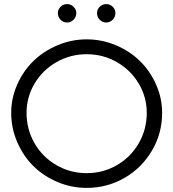

<svg xmlns="http://www.w3.org/2000/svg" viewBox="-20 -918 854 946"><path d="M311 -807.1Q291.5 -807.1 278.3 -820.8Q265.1 -834.5 265.1 -854Q265.1 -871.6 278.6 -884.8Q292 -897.9 311 -897.9Q329.1 -897.9 342.5 -884.5Q356 -871.1 356 -854Q356 -835 342.5 -821Q329.1 -807.1 311 -807.1ZM503.9 -807.1Q484.4 -807.1 471.2 -820.8Q458 -834.5 458 -854Q458 -871.6 471.4 -884.8Q484.9 -897.9 503.9 -897.9Q522 -897.9 535.4 -884.5Q548.8 -871.1 548.8 -854Q548.8 -835 535.4 -821Q522 -807.1 503.9 -807.1ZM778.8 -361.8Q778.8 -261.2 729 -176.3Q679.2 -91.3 593.8 -41.7Q508.3 7.8 407.2 7.8Q331.5 7.8 262.7 -21.5Q193.8 -50.8 144 -100.3Q94.2 -149.9 64.7 -218.3Q35.2 -286.6 35.2 -361.8Q35.2 -434.1 64.7 -501Q94.2 -567.9 144 -616.7Q193.8 -665.5 262.9 -694.8Q332 -724.1 407.2 -724.1Q482.4 -724.1 551.5 -694.8Q620.6 -665.5 670.2 -616.7Q719.7 -567.9 749.3 -501Q778.8 -434.1 778.8 -361.8ZM703.1 -361.8Q703.1 -439.5 663.8 -505.9Q624.5 -572.3 556.4 -611.6Q488.3 -650.9 407.2 -650.9Q326.2 -650.9 257.8 -611.6Q189.5 -572.3 150.1 -505.9Q110.8 -439.5 110.8 -361.8Q110.8 -280.8 150.1 -212.4Q189.5 -144 257.8 -104.5Q326.2 -64.9 407.2 -64.9Q488.3 -64.9 556.4 -104.5Q624.5 -144 663.8 -212.4Q703.1 -280.8 703.1 -361.8Z"/></svg>

Font: Arcon Rounded-
Style: Regular
Weight: 400
Designer: M. Zarth
Foundry: martin zarth - visuelle & digitale kommunikation
Version: Version 1.110;PS 001.110;hotconv 1.0.70;makeotf.lib2.5.58329